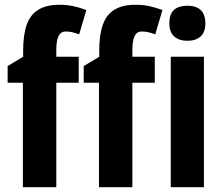

<svg xmlns="http://www.w3.org/2000/svg" viewBox="-20 -785 934 805"><path d="M310 -438H216V0H76V-438H12V-508L77 -547V-571Q77 -640 92.5 -682.5Q108 -725 142 -745Q176 -765 228 -765Q260 -765 286 -759.5Q312 -754 342 -743L312 -641Q298 -646 284.5 -649.5Q271 -653 255 -653Q235 -653 225.5 -634Q216 -615 216 -575V-547H310ZM629 -438H535V0H395V-438H331V-508L396 -547V-571Q396 -640 411.5 -682.5Q427 -725 461 -745Q495 -765 547 -765Q579 -765 605 -759.5Q631 -754 661 -743L631 -641Q617 -646 603.5 -649.5Q590 -653 574 -653Q554 -653 544.5 -634Q535 -615 535 -575V-547H629ZM835 -547V0H696V-547ZM766 -761Q802 -761 821.5 -743Q841 -725 841 -687Q841 -650 821 -632Q801 -614 766 -614Q731 -614 710.5 -632Q690 -650 690 -687Q690 -726 709.5 -743.5Q729 -761 766 -761Z"/></svg>

Font: Noto Sans Display Condensed
Style: Bold
Weight: 700
Width: 3
Designer: Monotype Design Team
Foundry: Monotype Imaging Inc.
Version: Version 2.003